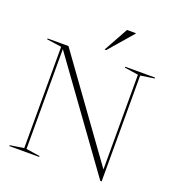

<svg xmlns="http://www.w3.org/2000/svg" viewBox="-164 -1063 1096 1202"><g transform="rotate(20 384.0 -462.5)"><path d="M123.5 -20V-695L25.5 -709V-715H165L635 -64V-695L543.5 -709V-715H742V-709L650 -695V10H641L138.5 -685V-20L230 -6V0H31.5V-6ZM385 -772 475 -935H534V-932L395.5 -772Z"/></g></svg>

Font: Newsreader Display ExtraLight
Style: Regular
Weight: 275
Designer: Hugues Gentile
Foundry: Production Type
Version: Version 1.002